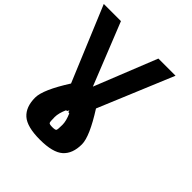

<svg xmlns="http://www.w3.org/2000/svg" viewBox="-258 -1055 1360 1360"><g transform="rotate(45 422.0 -375.0)"><path d="M359.4 0Q388.7 0 393.6 -7.8Q398.4 -15.6 398.4 -62.5Q398.4 -101.6 375 -154.3Q375 -154.3 367.2 -154.3Q359.4 -164.1 359.4 -171.9Q359.4 -164.1 351.6 -154.3Q343.8 -154.3 343.8 -154.3Q320.3 -101.6 320.3 -62.5Q320.3 -15.6 325.2 -7.8Q330.1 0 359.4 0ZM171.9 -875 359.4 -406.2 546.9 -875H718.8L484.4 -312.5Q593.8 -140.6 593.8 -62.5Q593.8 31.2 541 78.1Q488.3 125 359.4 125Q230.5 125 177.7 78.1Q125 31.2 125 -62.5Q125 -140.6 234.4 -312.5L0 -875Z"/></g></svg>

Font: CraftyPE
Style: Regular
Weight: 400
Designer: Erek Butcher
Foundry: Haunted Coop
Version: Version 0.018;April 4, 2024;FontCreator 15.0.0.2962 64-bit